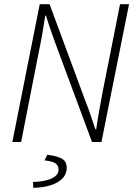

<svg xmlns="http://www.w3.org/2000/svg" viewBox="-20 -679 645 918"><path d="M39 0 170 -659H217L388 -197Q396 -178 404 -155Q412 -132 420 -108Q428 -84 436 -61H440Q447 -109 455.5 -156.5Q464 -204 473 -251L554 -659H597L465 0H420L247 -466Q236 -496 223.5 -532Q211 -568 200 -604H196Q189 -555 180.5 -507.5Q172 -460 162 -413L81 0ZM139 219 138 191Q199 189 229.5 173Q260 157 260 133Q260 111 243.5 101Q227 91 193 88L206 61Q244 66 264 74Q284 82 291.5 94Q299 106 299 124Q299 153 279 174Q259 195 223 206.5Q187 218 139 219Z"/></svg>

Font: Source Sans 3 ExtraLight Light
Style: Italic
Weight: 300
Italic angle: -11°
Version: Version 3.052;hotconv 1.1.0;makeotfexe 2.6.0